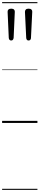

<svg xmlns="http://www.w3.org/2000/svg" viewBox="-20 -1163 374 1816"><path d="M86 -780Q75 -780 69.5 -787Q64 -794 63 -804L52 -1051Q51 -1064 59.5 -1072.5Q68 -1081 86 -1081Q104 -1081 112.5 -1072.5Q121 -1064 120 -1051L109 -806Q108 -795 102.5 -787.5Q97 -780 86 -780ZM250 -780Q239 -780 234 -787Q229 -794 228 -804L216 -1051Q216 -1064 224 -1072.5Q232 -1081 250 -1081Q269 -1081 277.5 -1072.5Q286 -1064 285 -1051L273 -806Q273 -795 267.5 -787.5Q262 -780 250 -780ZM0 623H334V633H0ZM0 -20H334V0H0ZM0 -505H334V-500H0ZM0 -1143H334V-1133H0Z"/></svg>

Font: Playwrite CL Guides
Style: Regular
Weight: 400
Designer: Veronika Burian, José Scaglione
Foundry: TypeTogether
Version: Version 1.003